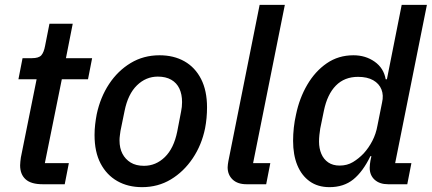

<svg xmlns="http://www.w3.org/2000/svg" viewBox="-20 -760 1781 792"><path d="M247 0H156Q108 0 85.5 -20.5Q63 -41 63 -78Q63 -85 64 -93.5Q65 -102 66 -110L131 -433H56L73 -520H111Q140 -520 150.5 -532Q161 -544 166 -571L184 -662H280L252 -520H360L343 -433H235L165 -87H264Z M566 12Q508 12 464 -13Q420 -38 395 -85.5Q370 -133 370 -203Q370 -225 372.5 -246.5Q375 -268 379 -289Q394 -359 430 -413.5Q466 -468 519 -500Q572 -532 638 -532Q697 -532 741 -507Q785 -482 809.5 -434Q834 -386 834 -317Q834 -295 832 -273.5Q830 -252 826 -231Q812 -162 775 -107Q738 -52 685 -20Q632 12 566 12ZM574 -76Q623 -76 660 -112Q697 -148 711 -217L727 -300Q729 -309 730 -319Q731 -329 731 -339Q731 -371 720 -394.5Q709 -418 686.5 -431Q664 -444 631 -444Q582 -444 545 -408Q508 -372 494 -303L477 -220Q476 -212 474.5 -201.5Q473 -191 473 -181Q473 -149 485 -126Q497 -103 519 -89.5Q541 -76 574 -76Z M1078 0H997Q960 0 939.5 -19.5Q919 -39 919 -70Q919 -76 920 -82Q921 -88 922 -95L1051 -740H1155L1024 -87H1095Z M1660 0H1581Q1546 0 1525.5 -18.5Q1505 -37 1505 -68Q1505 -75 1506 -83Q1507 -91 1508 -97L1512 -116H1508Q1477 -52 1437.5 -20Q1398 12 1339 12Q1291 12 1257.5 -12Q1224 -36 1206.5 -78.5Q1189 -121 1189 -179Q1189 -206 1192 -233.5Q1195 -261 1201 -287Q1215 -355 1247.5 -410.5Q1280 -466 1328 -499Q1376 -532 1438 -532Q1488 -532 1525.5 -505.5Q1563 -479 1571 -433H1576L1637 -740H1741L1610 -87H1677ZM1381 -77Q1412 -77 1436 -91.5Q1460 -106 1480 -127Q1501 -150 1516 -179Q1531 -208 1537 -242L1556 -337Q1563 -367 1553.5 -391Q1544 -415 1519.5 -429Q1495 -443 1457 -443Q1401 -443 1365.5 -407Q1330 -371 1316 -303L1301 -230Q1299 -218 1297.5 -203.5Q1296 -189 1296 -176Q1296 -148 1305.5 -125.5Q1315 -103 1334 -90Q1353 -77 1381 -77Z"/></svg>

Font: IBM Plex Sans Medium
Style: Italic
Weight: 500
Italic angle: -11.31°
Designer: Mike Abbink, Paul van der Laan, Pieter van Rosmalen
Foundry: Bold Monday
Version: Version 3.201